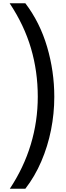

<svg xmlns="http://www.w3.org/2000/svg" viewBox="-20 -793 401 1174"><path d="M312 -201Q312 -99 292 1.5Q272 102 232.5 194Q193 286 135 361H40Q125 233 168 91Q211 -51 211 -202Q211 -356 169.5 -497.5Q128 -639 39 -773H135Q224 -656 268 -506.5Q312 -357 312 -201Z"/></svg>

Font: Noto Sans Telugu Medium
Style: Regular
Weight: 500
Designer: Jelle Bosma - Monotype Design Team
Foundry: Monotype Imaging Inc.
Version: Version 2.005; ttfautohint (v1.8.4.7-5d5b)